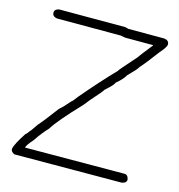

<svg xmlns="http://www.w3.org/2000/svg" viewBox="-101 -775 788 846"><g transform="rotate(15 293.0 -352.0)"><path d="M66.4 -686H367.2Q381.3 -682.1 382.8 -682.1H546.9Q568.4 -678.7 568.4 -660.6Q568.4 -648.9 541 -617.7Q495.1 -556.2 472.7 -531.7Q472.7 -526.4 429.7 -482.9Q418.9 -462.9 388.7 -438Q388.7 -429.7 349.6 -395Q346.2 -386.7 300.8 -336.4L277.3 -307.1Q183.6 -209 158.2 -166.5Q131.3 -138.7 107.4 -102.1Q78.1 -69.3 78.1 -59.1H80.1Q411.6 -61 531.2 -61Q546.9 -61 550.8 -39.6Q550.8 -23.9 529.3 -20Q440.9 -20 41 -18.1Q23.4 -24.4 23.4 -39.6Q27.8 -61.5 64.5 -117.7Q67.9 -117.7 80.1 -135.3Q82 -135.3 105.5 -170.4Q126.5 -193.4 177.7 -262.2Q196.8 -278.3 222.7 -309.1Q226.1 -309.1 246.1 -336.4Q322.3 -426.3 384.8 -490.7Q384.8 -494.1 455.1 -572.8Q459 -580.6 505.9 -639.2V-641.1H378.9Q376.5 -641.1 357.4 -645H66.4Q44.9 -648.4 44.9 -666.5Q44.9 -682.1 66.4 -686Z"/></g></svg>

Font: CEF Fonts CJK
Style: Regular
Weight: 400
Designer: PartyBoss (派对大魔王)
Version: Release 2.25